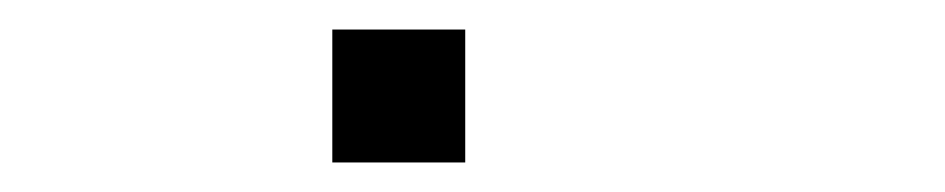

<svg xmlns="http://www.w3.org/2000/svg" viewBox="-20 -415 640 130"><path d="M206 -395Q205 -395 205 -395Q205 -395 205 -394V-306Q205 -305 205 -305Q205 -305 206 -305H294Q295 -305 295 -305Q295 -305 295 -306V-394Q295 -395 295 -395Q295 -395 294 -395Z"/></svg>

Font: Doto Black
Style: Regular
Weight: 900
Version: Version 1.000